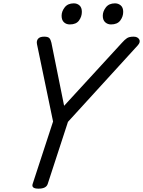

<svg xmlns="http://www.w3.org/2000/svg" viewBox="-20 -1113 855 1147"><path d="M210 14Q166 14 175 -14L297 -387L201 -849Q197 -869 207.5 -881.5Q218 -894 244 -894Q267 -894 275 -885Q283 -876 287 -858L363 -481L709 -858Q725 -876 738.5 -885Q752 -894 778 -894Q802 -894 811.5 -878Q821 -862 803 -842L386 -385L265 -14Q256 14 210 14ZM397 -967Q376 -967 362 -980Q348 -993 348 -1019Q348 -1045 366.5 -1069Q385 -1093 421 -1093Q441 -1093 455 -1080.5Q469 -1068 469 -1042Q469 -1014 452 -990.5Q435 -967 397 -967ZM643 -967Q623 -967 608.5 -980Q594 -993 594 -1019Q594 -1045 612.5 -1069Q631 -1093 667 -1093Q687 -1093 701.5 -1080.5Q716 -1068 716 -1042Q716 -1014 698.5 -990.5Q681 -967 643 -967Z"/></svg>

Font: Playwrite HR
Style: Regular
Weight: 400
Designer: Veronika Burian, José Scaglione
Foundry: TypeTogether
Version: Version 1.002